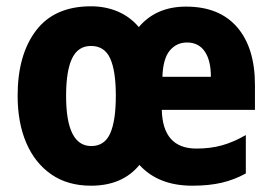

<svg xmlns="http://www.w3.org/2000/svg" viewBox="-20 -580 863 610"><path d="M571 -559Q677 -559 733.5 -493.5Q790 -428 790 -310V-231H494Q497 -108 604 -108Q648 -108 684.5 -118Q721 -128 761 -151V-29Q725 -9 684.5 0.5Q644 10 591 10Q483 10 423 -56Q369 10 269 10Q195 10 143 -26Q91 -62 63.5 -126Q36 -190 36 -276Q36 -406 94.5 -483Q153 -560 269 -560Q315 -560 354 -543.5Q393 -527 421 -494Q476 -559 571 -559ZM574 -445Q541 -445 519.5 -419.5Q498 -394 496 -336H650Q650 -388 630.5 -416.5Q611 -445 574 -445ZM269 -434Q228 -434 209 -394.5Q190 -355 190 -275Q190 -116 270 -116Q312 -116 330 -156Q348 -196 348 -276Q348 -355 330 -394.5Q312 -434 269 -434Z"/></svg>

Font: Noto Sans Gujarati UI Condensed ExtraBold
Style: Regular
Weight: 800
Width: 3
Designer: Jelle Bosma - Monotype Design Team, Universal Thirst
Foundry: Monotype Imaging Inc.
Version: Version 2.106; ttfautohint (v1.8.4.7-5d5b)